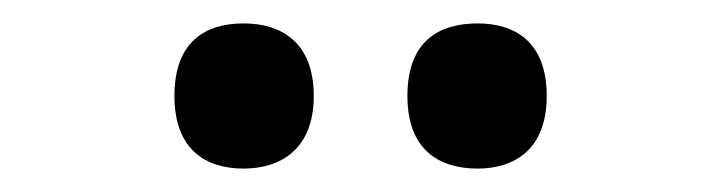

<svg xmlns="http://www.w3.org/2000/svg" viewBox="-20 -770 617 164"><path d="M388 -626C419 -626 447 -642 447 -688C447 -735 419 -750 388 -750C355 -750 328 -735 328 -688C328 -642 355 -626 388 -626ZM188 -626C219 -626 248 -642 248 -688C248 -735 219 -750 188 -750C156 -750 129 -735 129 -688C129 -642 156 -626 188 -626Z"/></svg>

Font: Noto Serif Lao SemiBold
Style: Regular
Weight: 600
Designer: Monotype Design Team
Foundry: Monotype Imaging Inc.
Version: Version 2.003